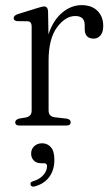

<svg xmlns="http://www.w3.org/2000/svg" viewBox="-20 -478 424 731"><path d="M163 -434.5 164.5 -347Q182.5 -401.5 217 -430Q251.5 -458.5 290.5 -458.5Q329 -458.5 351 -436.8Q373 -415 373 -379Q373 -356 362.8 -343.5Q352.5 -331 336.5 -331Q302.5 -331 302.5 -368V-382.5Q302.5 -417 266.5 -417Q229 -417 197 -373.8Q165 -330.5 165 -247V-57.5Q165 -34.5 188.5 -31.5L233 -26.5Q249 -24 249 -12.5Q249 0 232.5 0H54.5Q38 0 38 -12.5Q38 -22 52.5 -26.5L79.5 -31Q100.5 -35.5 100.5 -57V-377.5Q100.5 -396 85.5 -397L45 -397.5Q32 -399.5 32 -409Q32 -418.5 47 -424L119.5 -446.5Q141 -453.5 147.5 -453.5Q162 -453.5 163 -434.5ZM137 143.5Q118.5 143.5 108.5 133Q98.5 122.5 98.5 107Q98.5 89.5 110.5 78.5Q122.5 67.5 140.5 67.5Q160.5 67.5 173.8 82.5Q187 97.5 187 130.5Q187 169.5 167.5 195.8Q148 222 113 231.5Q100 235.5 96.5 225.5Q93.5 215.5 106 212Q132 204 145.5 188Q159 172 159 155Q159 143.5 148 143.5Z"/></svg>

Font: Fraunces 72pt Soft Light
Style: Regular
Weight: 300
Version: Version 1.000;[b76b70a41]